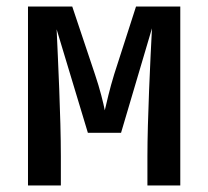

<svg xmlns="http://www.w3.org/2000/svg" viewBox="-20 -570 640 590"><path d="M167 0V-90C167 -210 158 -391 154 -480L250 -162H352L447 -483C442 -389 433 -200 433 -90V0H534V-550H398L331 -342C317 -297 307 -252 302 -231C298 -252 287 -297 272 -341L202 -550H66V0Z"/></svg>

Font: Tekne LDO SemiBold
Style: Regular
Weight: 600
Monospace: yes
Designer: Alessio Laiso, Mario Rullo, Paolo Rosset
Foundry: Alessio Laiso
Version: Version 1.000;hotconv 1.0.109;makeotfexe 2.5.65596